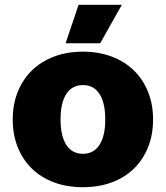

<svg xmlns="http://www.w3.org/2000/svg" viewBox="-20 -767 690 799"><path d="M325 12Q259 12 205 -8Q151 -28 113 -65Q75 -102 54 -154Q33 -206 33 -270Q33 -333 54 -385Q75 -437 113 -474Q151 -511 205 -531.5Q259 -552 325 -552Q391 -552 445 -531.5Q499 -511 537 -474Q575 -437 596 -385Q617 -333 617 -270Q617 -206 596 -154Q575 -102 537 -65Q499 -28 445 -8Q391 12 325 12ZM325 -127Q370 -127 394 -164Q418 -201 418 -270Q418 -339 394 -376Q370 -413 325 -413Q280 -413 256 -376Q232 -339 232 -270Q232 -201 256 -164Q280 -127 325 -127ZM253 -587 307 -747H487L397 -587Z"/></svg>

Font: Geist Black
Style: Regular
Weight: 400
Designer: Basement.studio, Andrés Briganti, Mateo Zaragoza
Foundry: Basement.studio, Vercel, Andrés Briganti, Guido Ferreyra, Mateo Zaragoza
Version: Version 1.401